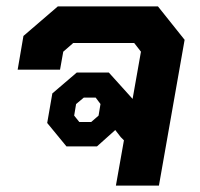

<svg xmlns="http://www.w3.org/2000/svg" viewBox="-20 -578 624 598"><path d="M555 -454 475 0H341L366 -141L356 -151L339 -173L282 -122H187L127 -195L143 -287L219 -352H319L393 -270L419 -417L398 -444H208L177 -417L167 -361H35L53 -466L160 -558H472ZM293 -254 278 -274H241L217 -254L211 -218L227 -198H264L287 -218Z"/></svg>

Font: Chakra Petch
Style: Bold Italic
Weight: 700
Italic angle: -10°
Designer: Katatrad Aksorn Co.,Ltd.
Foundry: Cadson Demak Co.,Ltd.
Version: Version 1.000; ttfautohint (v1.6)